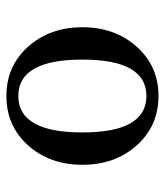

<svg xmlns="http://www.w3.org/2000/svg" viewBox="23 -531 520 606"><g transform="rotate(-90 283.0 -228.0)"><path d="M283.2 -25.9Q397.9 -25.9 397.9 -228Q397.9 -430.2 283.2 -430.2Q168 -430.2 168 -228Q168 -25.9 283.2 -25.9ZM283.2 12.2Q188.5 12.2 127.2 -56.4Q65.9 -125 65.9 -228Q65.9 -331.1 127.2 -399.4Q188.5 -467.8 283.2 -467.8Q377.4 -467.8 438.7 -399.2Q500 -330.6 500 -228Q500 -125.5 438.7 -56.6Q377.4 12.2 283.2 12.2Z"/></g></svg>

Font: New Heterodox Mono
Style: Book
Weight: 400
Designer: Hao Chi Kiang <hello@hckiang.com>, Alexey Kryukov <alexios@thessalonica.org.ru>
Version: Version 0.0.3